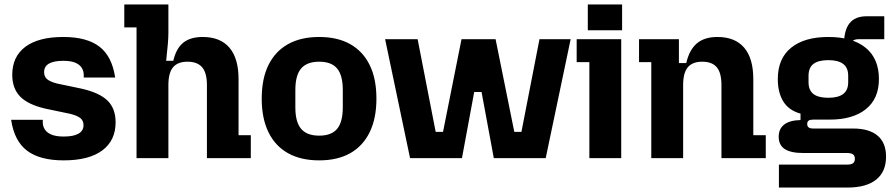

<svg xmlns="http://www.w3.org/2000/svg" viewBox="-20 -710 4019 862"><path d="M266 10Q159 10 101.5 -33.5Q44 -77 30 -172H172V-161Q172 -143 181.5 -128.5Q191 -114 211.5 -105.5Q232 -97 266 -97Q310 -97 332.5 -110Q355 -123 355 -148Q355 -168 341 -179.5Q327 -191 295 -199L185 -222Q106 -240 70.5 -276.5Q35 -313 35 -374Q35 -456 94 -500Q153 -544 264 -544Q370 -544 426.5 -500.5Q483 -457 497 -362H356V-373Q356 -391 347 -405.5Q338 -420 318 -428.5Q298 -437 264 -437Q222 -437 200 -424.5Q178 -412 178 -386Q178 -366 191.5 -354.5Q205 -343 236 -335L346 -312Q426 -294 462.5 -258.5Q499 -223 499 -161Q499 -79 439 -34.5Q379 10 266 10Z M593 0V-587H538V-690H736V-563Q736 -540 733.5 -512Q731 -484 726 -437H758Q771 -493 803 -518.5Q835 -544 890 -544Q969 -544 1010 -496Q1051 -448 1051 -355V-103H1106V0H909V-328Q909 -383.1 887.5 -408Q866 -433 822 -433Q778 -433 757 -408Q736 -383.1 736 -328V0Z M1413 10Q1331 10 1273.5 -22Q1216 -54 1185.5 -116Q1155 -178 1155 -267Q1155 -357 1185.5 -418.5Q1216 -480 1273.5 -512Q1331 -544 1413 -544Q1495 -544 1552 -512Q1609 -480 1639.5 -418.5Q1670 -357 1670 -267Q1670 -178 1639.5 -116Q1609 -54 1552 -22Q1495 10 1413 10ZM1413 -101Q1468 -101 1493.5 -131.5Q1519 -162 1519 -228V-306Q1519 -372 1493.5 -402.5Q1468 -433 1413 -433Q1358 -433 1332 -402.5Q1306 -372 1306 -306V-228Q1306 -162 1332 -131.5Q1358 -101 1413 -101Z M1821 0 1709 -534H1855L1936 -118H1969L2052 -534H2205L2289 -118H2321L2402 -534H2542L2430 0H2197L2142 -297H2109L2054 0Z M2626 0V-431H2569V-534H2769V0ZM2619 -574V-690H2773V-574Z M2904 0V-431H2849V-534H3028V-427H3061Q3075 -487 3109 -515.5Q3143 -544 3201 -544Q3280 -544 3321 -496Q3362 -448 3362 -355V-103H3418V0H3219V-328Q3219 -383.1 3198 -408Q3177 -433 3133 -433Q3089 -433 3068 -408Q3047 -383.1 3047 -328V0Z M3477 132V29H3784Q3801 29 3809.5 23Q3818 17 3818 3Q3818 -11 3809.5 -17Q3801 -23 3784 -23H3587Q3530 -23 3503 -41Q3476 -59 3476 -96Q3476 -132 3501 -151Q3526 -170 3574 -171V-200Q3522 -214 3497 -254Q3472 -294 3472 -355Q3472 -447 3531.5 -495.5Q3591 -544 3699 -544Q3807 -544 3866.5 -495.5Q3926 -447 3926 -355Q3926 -267 3867.5 -220Q3809 -173 3705 -173H3631Q3617 -173 3610.5 -168.5Q3604 -164 3604 -153Q3604 -143 3610.5 -138Q3617 -133 3631 -133H3810Q3882 -133 3920 -101Q3958 -69 3958 -7Q3958 61 3913.5 96.5Q3869 132 3786 132ZM3699 -271Q3743 -271 3765.5 -288Q3788 -305 3788 -341V-370Q3788 -406 3765.5 -423Q3743 -440 3699 -440Q3654 -440 3632 -423Q3610 -406 3610 -370V-341Q3610 -305 3632 -288Q3654 -271 3699 -271ZM3769 -508Q3769 -574 3794 -605.5Q3819 -637 3871 -637H3950V-534H3834Q3792 -534 3792 -486Z"/></svg>

Font: Mozilla Headline ExtraLight
Style: Regular
Weight: 200
Designer: Studio DRAMA
Foundry: Studio DRAMA
Version: Version 1.000